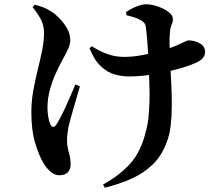

<svg xmlns="http://www.w3.org/2000/svg" viewBox="-20 -798 1040 894"><path d="M460 61Q537 19 587 -37Q637 -93 659 -186Q668 -217 671.5 -253Q675 -289 676 -327Q677 -365 675.5 -403Q674 -441 673 -478Q672 -509 670 -543.5Q668 -578 665.5 -610Q663 -642 660 -663Q659 -680 653.5 -688.5Q648 -697 639 -702Q625 -711 607.5 -716.5Q590 -722 569 -727L567 -742Q589 -757 615 -767.5Q641 -778 661 -778Q685 -778 714.5 -768Q744 -758 764.5 -742.5Q785 -727 785 -709Q785 -696 778.5 -681.5Q772 -667 771 -641Q769 -623 769.5 -597Q770 -571 771 -544.5Q772 -518 773 -497Q775 -456 777.5 -407.5Q780 -359 780 -309.5Q780 -260 775 -215Q770 -170 756 -135Q733 -73 691.5 -32.5Q650 8 593.5 33.5Q537 59 468 76ZM256 18Q235 18 216 2Q197 -14 181 -41Q161 -75 143.5 -133Q126 -191 126 -274Q126 -327 135 -376.5Q144 -426 155.5 -472.5Q167 -519 176 -562.5Q185 -606 185 -646Q185 -681 168.5 -711Q152 -741 132 -764L141 -776Q167 -770 185 -762.5Q203 -755 221 -743Q236 -734 256.5 -713Q277 -692 292 -666Q307 -640 307 -612Q307 -591 297.5 -570.5Q288 -550 273 -523Q254 -489 237.5 -451.5Q221 -414 211 -375Q201 -336 201 -296Q201 -273 205 -252Q209 -231 215 -218Q221 -207 228 -207Q235 -207 241 -216Q251 -231 262.5 -253Q274 -275 286 -301.5Q298 -328 309.5 -354.5Q321 -381 331 -405L352 -396Q345 -372 337.5 -346Q330 -320 322.5 -294.5Q315 -269 309 -247Q303 -225 299 -208Q296 -191 294 -176Q292 -161 292 -140Q292 -122 296.5 -104.5Q301 -87 305 -70Q309 -53 309 -34Q309 -9 295.5 4.5Q282 18 256 18ZM580 -442Q549 -442 515.5 -451Q482 -460 451 -488Q420 -516 397 -573L407 -583Q448 -557 484 -545Q520 -533 559 -533Q596 -533 643 -541.5Q690 -550 735 -563Q780 -576 808 -589Q833 -600 843 -605Q853 -610 858 -610Q886 -610 910.5 -596Q935 -582 935 -557Q935 -542 926 -529.5Q917 -517 893 -506Q872 -496 836.5 -485Q801 -474 757 -464Q713 -454 667.5 -448Q622 -442 580 -442Z"/></svg>

Font: Noto Serif TC
Style: Bold
Weight: 700
Designer: Ryoko NISHIZUKA 西塚涼子 (kana & ideographs); Frank Grießhammer (Latin, Greek & Cyrillic); Wenlong ZHANG 张文龙 (bopomofo); San
Foundry: Adobe
Version: Version 2.002-H1;hotconv 1.1.0;makeotfexe 2.6.0